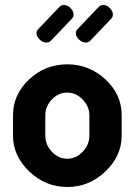

<svg xmlns="http://www.w3.org/2000/svg" viewBox="-20 -738 538 767"><path d="M267 -663 185 -577Q177 -568 166 -568Q151 -568 138.5 -580Q126 -592 126 -606Q126 -615 133 -622L217 -710Q224 -718 236 -718Q250 -718 262 -705.5Q274 -693 274 -680Q274 -670 267 -663ZM424 -663 342 -577Q334 -568 323 -568Q308 -568 295.5 -580Q283 -592 283 -606Q283 -615 290 -622L374 -710Q382 -718 393 -718Q407 -718 419 -705.5Q431 -693 431 -680Q431 -670 424 -663ZM249 -481Q336 -481 401 -421Q466 -361 466 -278V-196Q466 -115 401 -53Q336 9 249 9Q162 9 97 -53Q32 -115 32 -196V-278Q32 -360 96 -420.5Q160 -481 249 -481ZM337 -196V-278Q337 -312 310.5 -340Q284 -368 249 -368Q213 -368 187 -340.5Q161 -313 161 -278V-196Q161 -160 187 -132Q213 -104 249 -104Q284 -104 310.5 -132Q337 -160 337 -196Z"/></svg>

Font: Dosis
Style: Bold
Weight: 700
Designer: Edgar Tolentino, Pablo Impallari, Igino Marini
Foundry: Edgar Tolentino, Pablo Impallari, Igino Marini
Version: Version 1.007